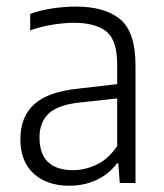

<svg xmlns="http://www.w3.org/2000/svg" viewBox="-20 -570 510 598"><path d="M196 8.5Q126.5 8.5 85 -29.2Q43.5 -67 43.5 -136Q43.5 -206.5 86.8 -245.5Q130 -284.5 224 -294L345 -308V-368.5Q345 -445.5 310.8 -472.2Q276.5 -499 210.5 -499Q181.5 -499 145.8 -493.5Q110 -488 74 -475.5V-526.5Q104.5 -538 143.2 -543.8Q182 -549.5 216.5 -549.5Q307 -549.5 354.5 -509.8Q402 -470 402 -366.5V0H353L348.5 -61H344Q318.5 -27 280 -9.2Q241.5 8.5 196 8.5ZM103 -142Q103 -40 208 -40Q243.5 -40 280 -56.8Q316.5 -73.5 345 -115V-263.5L226.5 -250.5Q161.5 -243.5 132.2 -216.8Q103 -190 103 -142Z"/></svg>

Font: Encode Sans SemiCondensed SemiCondensed Light
Style: Regular
Weight: 300
Width: 4
Designer: Multiple Designers
Foundry: Impallari Type
Version: Version 3.000; ttfautohint (v1.8.3) -l 8 -r 50 -G 200 -x 14 